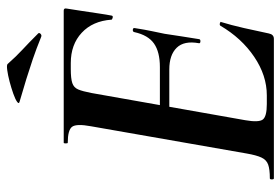

<svg xmlns="http://www.w3.org/2000/svg" viewBox="-152 -682 834 571"><g transform="rotate(-90 265.5 -397.0)"><path d="M20 0Q17 0 17 -6Q17 -12 20 -12Q47 -12 61 -17Q75 -22 82 -37Q89 -52 94 -81L175 -544Q183 -587 173.5 -600Q164 -613 126 -613Q124 -613 124 -619Q124 -625 126 -625H519Q527 -625 525 -616Q522 -597 518 -571Q514 -545 510.5 -521Q507 -497 504 -482Q503 -478 497.5 -479.5Q492 -481 492 -483Q488 -539 453 -571.5Q418 -604 363 -604H345Q317 -604 303.5 -599.5Q290 -595 284.5 -582Q279 -569 274 -543L193 -85Q186 -45 195 -33Q204 -21 241 -21H267Q326 -21 381.5 -58.5Q437 -96 474 -159Q476 -162 481.5 -160.5Q487 -159 485 -157Q476 -128 467 -88.5Q458 -49 451 -15Q448 0 435 0ZM434 -222Q433 -218 427 -218.5Q421 -219 422 -223Q430 -267 408.5 -289Q387 -311 344 -311H187L191 -339H351Q396 -339 421 -356.5Q446 -374 455 -415Q456 -420 462 -419.5Q468 -419 467 -414Q462 -382 458 -363.5Q454 -345 450 -325Q446 -300 442.5 -275.5Q439 -251 434 -222ZM441 -692Q404 -707 374.5 -717Q345 -727 316 -736Q287 -745 249 -756Q240 -758 247.5 -763.5Q255 -769 272 -775Q289 -781 308 -786Q327 -791 342 -793Q357 -795 360 -792Q383 -766 402 -748.5Q421 -731 451 -701Q454 -698 450 -694Q446 -690 441 -692Z"/></g></svg>

Font: Cormorant
Style: Bold Italic
Weight: 700
Italic angle: -10°
Designer: Christian Thalmann (Catharsis Fonts)
Foundry: Catharsis Fonts
Version: Version 4.000